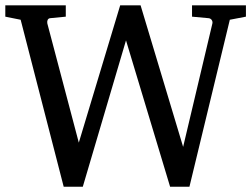

<svg xmlns="http://www.w3.org/2000/svg" viewBox="-85 -691 951 727"><path d="M785.2 -616.2 632.3 16.1H559.1L392.1 -538.1L228.5 16.1H156.2L-6.8 -616.2L-64.9 -627.9V-670.9H164.1V-627.9L104.5 -622.1Q97.7 -621.1 95.2 -615Q92.8 -608.9 94.2 -602.1L213.4 -150.9L370.1 -670.9H447.3L608.4 -134.8L719.2 -602.1Q720.7 -608.9 716.8 -615Q712.9 -621.1 705.1 -622.1L642.1 -627.9V-670.9H846.2V-627.9Z"/></svg>

Font: BabelStone Ogham Fixed
Style: Regular
Weight: 400
Monospace: yes
Designer: Andrew West
Foundry: BabelStone
Version: Version 2.02 March 14, 2022